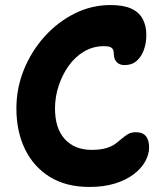

<svg xmlns="http://www.w3.org/2000/svg" viewBox="-20 -731 654 761"><path d="M335 10Q241 10 176.5 -30.5Q112 -71 78.5 -141Q45 -211 45 -301Q45 -382 75 -455.5Q105 -529 157 -586.5Q209 -644 276 -677.5Q343 -711 418 -711Q469 -711 500 -697Q531 -683 545.5 -656Q560 -629 560 -592Q560 -561 550.5 -534Q541 -507 522 -490Q503 -473 474 -473Q460 -473 450 -479Q440 -485 435.5 -495.5Q431 -506 431 -518Q431 -528 428 -534.5Q425 -541 417 -544.5Q409 -548 392 -548Q349 -548 313.5 -527Q278 -506 252.5 -470.5Q227 -435 212.5 -391Q198 -347 198 -301Q198 -222 237 -179.5Q276 -137 343 -137Q378 -137 401 -144Q424 -151 438 -161.5Q452 -172 463.5 -182Q475 -192 487.5 -199.5Q500 -207 518 -207Q546 -207 558.5 -191Q571 -175 571 -147Q571 -119 555.5 -91Q540 -63 509.5 -40Q479 -17 435 -3.5Q391 10 335 10Z"/></svg>

Font: Shantell Sans
Style: Bold
Weight: 700
Designer: Stephen Nixon, Anya Danilova, Shantell Martin
Foundry: Arrow Type
Version: Version 1.011;[c5ecc13dd]